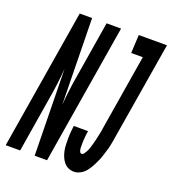

<svg xmlns="http://www.w3.org/2000/svg" viewBox="-180 -837 849 947"><g transform="rotate(20 244.5 -363.5)"><path d="M315 8Q299 8 285 1.5Q271 -5 261.5 -17Q252 -29 246 -43.5Q240 -58 237 -73.5Q234 -89 233.5 -105Q233 -121 233 -137.5Q233 -154 234.5 -170.5Q236 -187 238 -204H313Q312 -197 311 -191Q310 -185 309.5 -179Q309 -173 308.5 -166.5Q308 -160 307.5 -154Q307 -148 307 -142Q307 -136 307 -129.5Q307 -123 307 -117Q307 -111 308 -105.5Q309 -100 312 -94Q315 -88 321 -88Q328 -88 332.5 -94.5Q337 -101 341 -107.5Q345 -114 347.5 -120.5Q350 -127 352 -134Q354 -141 356 -147.5Q358 -154 360 -161Q362 -168 363.5 -175Q365 -182 366.5 -188.5Q368 -195 369.5 -202Q371 -209 372.5 -216Q374 -223 375 -229.5Q376 -236 377 -243L442 -639H381L386 -735H534L450 -228Q448 -214 445.5 -200Q443 -186 440 -172Q437 -158 432.5 -144.5Q428 -131 424 -117.5Q420 -104 414 -90.5Q408 -77 401.5 -64Q395 -51 386.5 -38Q378 -25 368 -15Q358 -5 343.5 1.5Q329 8 315 8ZM-45 0 76 -735H141L149 -282Q152 -322 157 -361.5Q162 -401 169 -441L217 -735H293L172 0H107L99 -453Q96 -413 91 -373.5Q86 -334 79 -294L31 0Z"/></g></svg>

Font: Iosevka SS18
Style: Bold Italic
Weight: 700
Italic angle: -9°
Monospace: yes
Designer: Belleve Invis
Foundry: Belleve Invis
Version: Version 25.1.1; ttfautohint (v1.8.4)